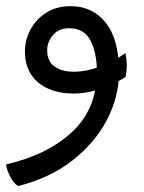

<svg xmlns="http://www.w3.org/2000/svg" viewBox="-44 -281 475 632"><path d="M15.6 331.5Q1 322.8 -10.3 300.8Q-21.5 278.8 -24.4 260.3Q112.3 229 193.6 153.1Q274.9 77.1 274.9 -45.4Q274.9 -106 254.2 -147Q233.4 -188 183.6 -188Q149.4 -188 130.4 -165.5Q111.3 -143.1 111.3 -116.2Q111.3 -78.6 136 -61.8Q160.6 -44.9 197.8 -44.9Q240.2 -44.9 284.4 -61.5Q328.6 -78.1 369.1 -106.4Q373 -85.9 373.3 -66.9Q373.5 -47.9 369.1 -27.3Q334.5 -5.4 289.1 10.7Q243.7 26.9 196.3 26.9Q152.8 26.9 116.7 11.7Q80.6 -3.4 59.3 -34.4Q38.1 -65.4 38.1 -112.8Q38.1 -148.9 55.9 -182.9Q73.7 -216.8 107.4 -238.8Q141.1 -260.7 189 -260.7Q260.3 -260.7 304 -206.3Q347.7 -151.9 347.7 -43.5Q347.7 37.6 307.9 113.8Q268.1 189.9 193.6 247.8Q119.1 305.7 15.6 331.5Z"/></svg>

Font: Harmattan Medium
Style: Regular
Weight: 500
Designer: George W. Nuss III and SIL International
Foundry: SIL International
Version: Version 4.000